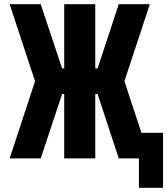

<svg xmlns="http://www.w3.org/2000/svg" viewBox="-20 -755 797 915"><path d="M642 140H757V-122H654L573 -368L694 -735H546L445 -429H434V-735H286V-429H276L174 -735H26L147 -368L26 0H174L276 -307H286V0H434V-307H445L546 0H642Z"/></svg>

Font: Iosevka Sparkle Heavy
Style: Regular
Weight: 900
Designer: Belleve Invis
Foundry: Belleve Invis
Version: Version 4.5.0; ttfautohint (v1.8.3)